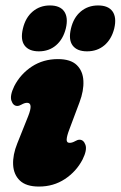

<svg xmlns="http://www.w3.org/2000/svg" viewBox="-20 -675 443 705"><path d="M236 -150.5Q245 -150.5 256.5 -157Q265 -162 272 -162Q287 -162 293.8 -143Q300.5 -124 283 -89Q260 -45 218.2 -17.5Q176.5 10 123 10Q76 10 53 -12Q30 -34 28.2 -70.2Q26.5 -106.5 43.5 -148.5L83.5 -248.5Q103 -297.5 79.5 -297.5Q70.5 -297.5 59 -291Q50.5 -286 43.5 -286Q28.5 -286 22 -305Q15.5 -324 32.5 -359Q55.5 -403.5 97.2 -430.8Q139 -458 192.5 -458Q239.5 -458 262 -436Q284.5 -414 286.2 -378Q288 -342 272 -299.5L234.5 -199.5Q225.5 -176 224.8 -163.2Q224 -150.5 236 -150.5ZM122.7 -486.5Q86.3 -486.5 70.3 -508Q54.3 -529.5 64.2 -570.5Q73.7 -610.5 100.2 -632.8Q126.8 -655 163.2 -655Q200.6 -655 215.9 -632.8Q231.2 -610.5 221.7 -570.5Q211.8 -531 185.9 -508.8Q160.1 -486.5 122.7 -486.5ZM299.6 -486.5Q262.7 -486.5 246.7 -508Q230.7 -529.5 240.6 -570.5Q250.1 -610.5 276.6 -632.8Q303.2 -655 340.1 -655Q377.9 -655 393.4 -632.8Q408.9 -610.5 399.5 -570.5Q389.6 -531 363.5 -508.8Q337.4 -486.5 299.6 -486.5Z"/></svg>

Font: Fraunces 144pt SuperSoft Black
Style: Italic
Weight: 900
Italic angle: -16°
Version: Version 1.000;[b76b70a41]